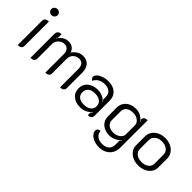

<svg xmlns="http://www.w3.org/2000/svg" viewBox="34 -1537 2574 2574"><g transform="rotate(45 1321.0 -250.0)"><path d="M73 -652Q73 -676 90.5 -692.5Q108 -709 133 -709Q157 -709 174.5 -692.5Q192 -676 192 -652Q192 -628 174.5 -611Q157 -594 133 -594Q108 -594 90.5 -610.5Q73 -627 73 -652ZM96 -449Q96 -509 169 -509V-50Q169 9 96 9Z M338 -443Q338 -509 409 -509V-443Q395 -427 389 -419L392 -414Q426 -461 462 -485Q498 -509 543 -509Q637 -509 670 -422Q730 -509 822 -509Q893 -509 931.5 -462.5Q970 -416 970 -338V-50Q970 -20 952 -5.5Q934 9 898 9V-335Q898 -388 876 -416.5Q854 -445 809 -445Q761 -445 726 -412Q691 -379 691 -329V-50Q691 -20 673 -5.5Q655 9 619 9V-335Q619 -388 597 -416.5Q575 -445 530 -445Q499 -445 471.5 -429Q444 -413 427.5 -386Q411 -359 411 -328V-50Q411 9 338 9Z M1082 -158Q1082 -234 1136.5 -280.5Q1191 -327 1281 -327Q1379 -327 1442 -255L1446 -258Q1430 -276 1423 -283V-333Q1423 -387 1389.5 -416.5Q1356 -446 1295 -446Q1184 -446 1141 -358Q1127 -366 1118 -379Q1109 -392 1109 -405Q1109 -431 1136 -455Q1163 -479 1207 -494Q1251 -509 1298 -509Q1389 -509 1442 -462Q1495 -415 1495 -334V-52Q1495 -21 1478 -6Q1461 9 1425 9V-40Q1444 -61 1447 -66L1443 -70Q1412 -31 1369 -11Q1326 9 1275 9Q1188 9 1135 -37Q1082 -83 1082 -158ZM1425 -158Q1425 -208 1388 -237Q1351 -266 1286 -266Q1225 -266 1190.5 -237Q1156 -208 1156 -158Q1156 -108 1189.5 -80Q1223 -52 1283 -52Q1349 -52 1387 -80.5Q1425 -109 1425 -158Z M1641 85Q1641 62 1656 50.5Q1671 39 1697 39Q1698 88 1735 117.5Q1772 147 1832 147Q1901 147 1934 113.5Q1967 80 1967 17V-49Q1977 -58 1988 -72L1985 -77Q1954 -43 1910.5 -22Q1867 -1 1822 -1Q1735 -1 1681 -48Q1627 -95 1627 -172V-337Q1627 -388 1652 -427Q1677 -466 1721.5 -487.5Q1766 -509 1823 -509Q1920 -509 1987 -423L1990 -427L1970 -452Q1970 -481 1987 -495Q2004 -509 2041 -509V12Q2041 70 2015 114.5Q1989 159 1941.5 184Q1894 209 1832 209Q1782 209 1737.5 192Q1693 175 1667 146Q1641 117 1641 85ZM1968 -169V-340Q1968 -383 1929.5 -413.5Q1891 -444 1835 -444Q1771 -444 1735.5 -415.5Q1700 -387 1700 -335V-174Q1700 -124 1735 -95Q1770 -66 1833 -66Q1869 -66 1900 -80Q1931 -94 1949.5 -117.5Q1968 -141 1968 -169Z M2168 -162V-334Q2168 -382 2195 -422Q2222 -462 2269.5 -485.5Q2317 -509 2378 -509Q2439 -509 2487 -485.5Q2535 -462 2562 -422Q2589 -382 2589 -334V-162Q2589 -114 2562 -75Q2535 -36 2486.5 -13.5Q2438 9 2378 9Q2318 9 2270 -13.5Q2222 -36 2195 -75Q2168 -114 2168 -162ZM2517 -164V-332Q2517 -382 2479 -413.5Q2441 -445 2378 -445Q2315 -445 2277 -413Q2239 -381 2239 -332V-164Q2239 -116 2277 -85.5Q2315 -55 2378 -55Q2442 -55 2479.5 -85.5Q2517 -116 2517 -164Z"/></g></svg>

Font: K2D Light
Style: Regular
Weight: 300
Designer: Katatrad Aksorn Co.,Ltd.
Foundry: Cadson Demak Co.,Ltd.
Version: Version 1.000; ttfautohint (v1.6)